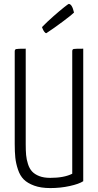

<svg xmlns="http://www.w3.org/2000/svg" viewBox="-20 -948 498 978"><path d="M216 -779Q211 -779 205.5 -786.5Q200 -794 197 -802L194 -810Q219 -836 252 -865Q285 -894 306.5 -911Q328 -928 330 -928Q347 -928 357 -884Q349 -875 301 -839Q253 -803 216 -779ZM111 -213Q111 -181 113 -158.5Q115 -136 122.5 -112.5Q130 -89 143.5 -74.5Q157 -60 180 -51Q203 -42 236 -42Q306 -42 348 -63V-687Q348 -697 355.5 -698.5Q363 -700 404 -700V-25Q383 -11 335.5 -0.5Q288 10 236 10Q188 10 154 -2.5Q120 -15 101 -34Q82 -53 71.5 -84.5Q61 -116 58 -145Q55 -174 55 -215V-686Q55 -696 62 -698Q69 -700 111 -700Z"/></svg>

Font: Yanone Kaffeesatz Light
Style: Regular
Weight: 300
Designer: Yanone (Cyrillic: Daniel Pouzeot)
Foundry: Yanone
Version: Version 1.003;PS 001.003;hotconv 1.0.88;makeotf.lib2.5.64775